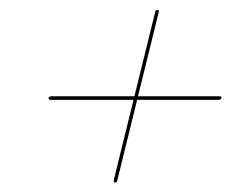

<svg xmlns="http://www.w3.org/2000/svg" viewBox="-20 -546 496 398"><path d="M218 -167.5Q216.5 -168 216 -169.8Q215.5 -171.5 216 -173.5L302 -522.5Q302.5 -524 303.8 -525Q305 -526 306.5 -525.5Q308.5 -525.5 309 -524Q309.5 -522.5 309 -520.5L223 -171.5Q222.5 -169.5 221.2 -168.5Q220 -167.5 218 -167.5ZM80.5 -343Q81 -344.5 82.8 -345.5Q84.5 -346.5 86.5 -346.5H435.5Q437.5 -346.5 438.5 -345.5Q439.5 -344.5 439 -343Q438.5 -341.5 437 -340.2Q435.5 -339 433.5 -339H84.5Q82.5 -339 81.5 -340.2Q80.5 -341.5 80.5 -343Z"/></svg>

Font: Fraunces 120pt
Style: Italic
Weight: 400
Italic angle: -16°
Version: Version 1.000;[b76b70a41]